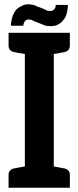

<svg xmlns="http://www.w3.org/2000/svg" viewBox="-20 -876 366 896"><path d="M214 -825C207 -825 201 -825 195 -829C186 -833 179 -837 170 -840C162 -843 151 -846 143 -851C133 -854 122 -856 112 -856C99 -856 89 -853 79 -847C69 -842 60 -837 53 -827C46 -818 41 -808 37 -795C34 -784 31 -770 31 -756H89C89 -766 93 -771 96 -777C101 -783 106 -785 115 -785C120 -785 128 -784 135 -779C144 -776 151 -772 160 -769C169 -766 178 -762 187 -758C196 -755 205 -754 217 -754C229 -754 240 -756 250 -761C260 -767 269 -772 275 -782C283 -791 288 -800 291 -812C294 -825 297 -838 297 -853H240C240 -842 237 -836 232 -832C226 -826 221 -825 214 -825ZM281 -633C298 -637 306 -647 306 -664V-723H231H96H20V-664C20 -647 28 -637 45 -633C46 -633 48 -633 51 -632C54 -632 59 -630 66 -629C73 -628 84 -626 96 -624V-99C84 -97 73 -95 66 -94C59 -93 54 -92 51 -91C48 -91 46 -90 45 -90C28 -86 20 -76 20 -59V0H96H231H306V-59C306 -76 298 -86 281 -90C280 -90 278 -91 275 -91C272 -91 267 -93 260 -94C253 -95 243 -97 231 -99V-624C243 -626 253 -628 260 -629C267 -630 272 -632 275 -632C278 -632 280 -633 281 -633Z"/></svg>

Font: SVN-Aleo
Style: Bold
Weight: 700
Designer: Alessio Laiso
Version: Version 1.2.2